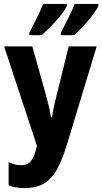

<svg xmlns="http://www.w3.org/2000/svg" viewBox="-20 -951 523 981"><path d="M321 -209Q299 -137 272.5 -88Q246 -39 206.5 -14.5Q167 10 104 10Q82 10 62 6.5Q42 3 24 -4V-123Q39 -115 54.5 -111Q70 -107 86 -107Q110 -107 124.5 -116Q139 -125 149.5 -146.5Q160 -168 169 -205L1 -714H145L211 -479Q219 -449 227 -418Q235 -387 240 -352H246Q251 -387 257 -413Q263 -439 271 -471L331 -714H474ZM483 -922Q477 -907 462.5 -887Q448 -867 430 -845.5Q412 -824 393 -804.5Q374 -785 358 -771H291V-784Q307 -815 321.5 -843.5Q336 -872 346.5 -895Q357 -918 362 -931H483ZM322 -922Q315 -906 301 -886.5Q287 -867 269 -847Q251 -827 231.5 -807.5Q212 -788 192 -771H130V-784Q147 -816 161 -844.5Q175 -873 185.5 -895.5Q196 -918 201 -931H322Z"/></svg>

Font: Noto Sans Display ExtraCondensed
Style: Bold
Weight: 700
Width: 2
Designer: Monotype Design Team
Foundry: Monotype Imaging Inc.
Version: Version 2.003